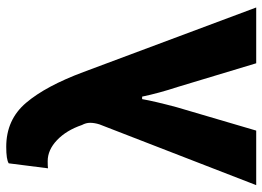

<svg xmlns="http://www.w3.org/2000/svg" viewBox="-133 -659 842 616"><g transform="rotate(-90 288.0 -351.0)"><path d="M286 -316H278Q271 -276 252 -205L177 50H2L197 -453Q202 -469 202 -483Q202 -496 195 -509Q178 -559 146.5 -589Q115 -619 79 -619Q62 -619 56 -618L72 -744Q84 -752 125 -752Q212 -752 266 -688.5Q320 -625 365 -504L572 50H393L317 -202Q297 -263 286 -316Z"/></g></svg>

Font: Gmarket Sans TTF Bold
Style: Regular
Weight: 700
Designer: Creative Director : Sungho Lee; Art Director : Kiwoong Choi; Project Manager : Sori Yang, Jongwook Yoon; Font Designer :
Foundry: Sandoll Inc.
Version: Version 1.000;hotconv 1.0.109;makeotfexe 2.5.65596